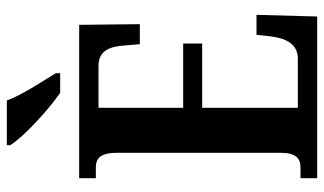

<svg xmlns="http://www.w3.org/2000/svg" viewBox="-218 -754 971 576"><g transform="rotate(-90 268.0 -465.5)"><path d="M278 -771H337V-784C314 -822 271 -886 255 -931H121V-921C141 -886 225 -807 278 -771ZM22 0H507L512 -182H452L447 -136C441 -92 423 -58 381 -58H233V-345H426V-402H233V-656H359C402 -656 417 -626 420 -578L424 -532H484L482 -714H22V-664H53C77 -664 98 -656 98 -601V-108C98 -65 82 -50 54 -50H22Z"/></g></svg>

Font: Noto Serif Myanmar ExtraCondensed
Style: Bold
Weight: 700
Width: 2
Designer: Ben Mitchell and the Monotype Design Team
Foundry: Monotype Imaging Inc.
Version: Version 2.106